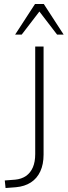

<svg xmlns="http://www.w3.org/2000/svg" viewBox="-20 -939 340 965"><path d="M8 6 4 -32 56 -36Q88 -39 110.5 -54.5Q133 -70 145 -97.5Q157 -125 157 -165V-705H199V-162Q199 -113 182.5 -77.5Q166 -42 135 -22Q104 -2 60 2ZM56 -765 156 -919H200L300 -765H267L178 -881L89 -765Z"/></svg>

Font: Nunito Sans 10pt Condensed ExtraLight
Style: Regular
Weight: 250
Width: 3
Designer: Vernon Adams
Foundry: Vernon Adams
Version: Version 3.101;gftools[0.9.27]